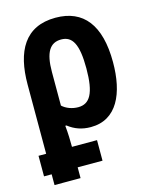

<svg xmlns="http://www.w3.org/2000/svg" viewBox="-119 -633 738 948"><g transform="rotate(-15 250.0 -158.5)"><path d="M1 185H40V240H173V185H300V80H172C172 48 171 10 167 -29H173C206 -3 243 10 288 10C422 10 476 -113 476 -272C476 -462 400 -557 258 -557C101 -557 40 -443 40 -274V80H1ZM253 -101C223 -101 192 -112 172 -131V-303C172 -403 200 -446 257 -446C314 -446 341 -401 341 -276C341 -148 312 -101 253 -101Z"/></g></svg>

Font: Noto Sans Mono ExtraCondensed ExtraBold
Style: Regular
Weight: 800
Width: 2
Designer: Monotype Design Team
Foundry: Monotype Imaging Inc.
Version: Version 2.014